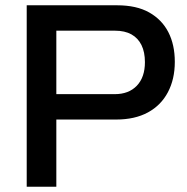

<svg xmlns="http://www.w3.org/2000/svg" viewBox="-20 -706 707 726"><path d="M81 0V-686H423Q496 -686 544 -659Q592 -632 616.5 -584.5Q641 -537 641 -472Q641 -407 615 -357.5Q589 -308 539.5 -281Q490 -254 419 -254H193V0ZM193 -350H414Q467 -350 497.5 -382Q528 -414 528 -471Q528 -509 515 -535.5Q502 -562 477 -576Q452 -590 414 -590H193Z"/></svg>

Font: Archivo SemiBold Medium
Style: Regular
Weight: 500
Version: Version 2.001